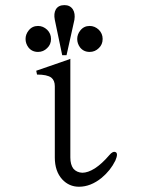

<svg xmlns="http://www.w3.org/2000/svg" viewBox="-20 -710 540 737"><path d="M246.1 -482.4 119.1 -438.5 122.1 -423.8Q161.1 -423.8 176.8 -412.1Q190.4 -401.4 190.4 -378.9V-105.5Q190.4 -52.7 218.8 -21.5Q245.1 6.8 283.2 6.8Q328.1 6.8 370.1 -27.3Q404.3 -55.7 422.9 -93.8Q434.6 -121.1 423.8 -126Q413.1 -130.9 399.4 -114.3Q371.1 -81.1 343.8 -63.5Q317.4 -46.9 295.9 -46.9Q274.4 -47.9 261.7 -62.5Q250 -78.1 250 -105.5V-484.4ZM78.1 -560.5Q78.1 -543 88.9 -528.3Q102.5 -510.7 126 -510.7Q146.5 -510.7 161.1 -525.4Q175.8 -539.1 175.8 -560.5Q175.8 -581.1 161.1 -595.7Q145.5 -610.4 126 -610.4Q103.5 -610.4 89.8 -592.8Q78.1 -578.1 78.1 -560.5ZM235.4 -498 265.6 -633.8Q269.5 -658.2 259.8 -673.8Q249 -690.4 227.5 -690.4Q204.1 -690.4 194.3 -673.8Q185.5 -658.2 190.4 -633.8L218.8 -498ZM276.4 -560.5Q276.4 -543 287.1 -528.3Q300.8 -510.7 324.2 -510.7Q344.7 -510.7 359.4 -525.4Q374 -539.1 374 -560.5Q374 -581.1 359.4 -595.7Q343.8 -610.4 324.2 -610.4Q301.8 -610.4 288.1 -592.8Q276.4 -578.1 276.4 -560.5Z"/></svg>

Font: BatangChe
Style: Regular
Weight: 400
Monospace: yes
Version: Version 2.21